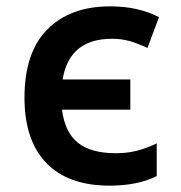

<svg xmlns="http://www.w3.org/2000/svg" viewBox="-20 -574 570 604"><path d="M325 10Q194 10 125.5 -61.5Q57 -133 57 -267Q57 -409 129 -481.5Q201 -554 326 -554Q373 -554 411.5 -545Q450 -536 480 -520L444 -423Q412 -438 387 -445Q362 -452 332 -452Q198 -452 177 -324H390V-229H175Q184 -158 225 -125Q266 -92 345 -92Q379 -92 409.5 -99.5Q440 -107 473 -123V-20Q443 -5 406 2.5Q369 10 325 10Z"/></svg>

Font: Noto Sans Mono Condensed SemiBold
Style: Regular
Weight: 600
Width: 3
Designer: Monotype Design Team
Foundry: Monotype Imaging Inc.
Version: Version 2.014